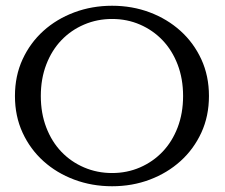

<svg xmlns="http://www.w3.org/2000/svg" viewBox="-20 -634 783 668"><path d="M370 -614Q440 -614 501 -591Q562 -568 608 -526.5Q654 -485 680.5 -427.5Q707 -370 707 -300Q707 -230 680.5 -172.5Q654 -115 608 -73.5Q562 -32 501 -9Q440 14 370 14Q300 14 238.5 -9Q177 -32 131 -73.5Q85 -115 58.5 -172.5Q32 -230 32 -300Q32 -370 58.5 -427.5Q85 -485 131 -526.5Q177 -568 238.5 -591Q300 -614 370 -614ZM370 -32Q422 -32 467 -51.5Q512 -71 545.5 -106Q579 -141 598 -190.5Q617 -240 617 -300Q617 -360 598 -409.5Q579 -459 545.5 -494Q512 -529 467 -548.5Q422 -568 370 -568Q318 -568 272.5 -548.5Q227 -529 193.5 -494Q160 -459 141 -409.5Q122 -360 122 -300Q122 -240 141 -190.5Q160 -141 193.5 -106Q227 -71 272.5 -51.5Q318 -32 370 -32Z"/></svg>

Font: Constantine
Style: Regular
Weight: 400
Designer: Dukom Design
Version: Version 1.001;PS 001.001;hotconv 1.0.56;makeotf.lib2.0.21325